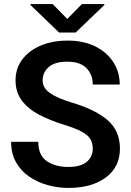

<svg xmlns="http://www.w3.org/2000/svg" viewBox="-20 -922 650 952"><path d="M439.9 -184.6Q439.9 -211.9 428.5 -231.9Q417 -252 385.5 -269Q354 -286.1 293.9 -304.7Q227.5 -325.2 173.8 -353.3Q120.1 -381.3 88.6 -422.9Q57.1 -464.4 57.1 -523.9Q57.1 -582.5 90.1 -626.7Q123 -670.9 181.4 -695.8Q239.7 -720.7 315.4 -720.7Q394.5 -720.7 452.4 -691.9Q510.3 -663.1 542 -613.8Q573.7 -564.5 573.7 -502.9H439.9Q439.9 -552.2 408.7 -584.2Q377.4 -616.2 313.5 -616.2Q252 -616.2 221.7 -589.6Q191.4 -563 191.4 -523.9Q191.4 -485.8 228.3 -460.2Q265.1 -434.6 338.9 -412.6Q455.6 -377.4 515.1 -324.7Q574.7 -272 574.7 -185.5Q574.7 -94.2 504.9 -42.2Q435.1 9.8 318.8 9.8Q267.1 9.8 216.6 -4.2Q166 -18.1 125 -46.1Q84 -74.2 59.6 -117.2Q35.2 -160.2 35.2 -218.8H169.9Q169.9 -151.4 212.4 -122.8Q254.9 -94.2 318.8 -94.2Q379.9 -94.2 409.9 -119.4Q439.9 -144.5 439.9 -184.6ZM241.2 -901.9 313.5 -828.1 386.2 -901.9H497.1V-897L355 -760.7H272.9L130.9 -897.5V-901.9Z"/></svg>

Font: Vazirmatn UI SemiBold
Style: Regular
Weight: 600
Designer: Saber Rastikerdar
Foundry: Saber Rastikerdar
Version: Version 33.003